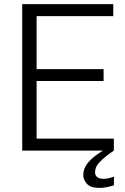

<svg xmlns="http://www.w3.org/2000/svg" viewBox="-20 -731 609 932"><path d="M532.7 0H139.6V-58.1H532.7ZM157.7 0H87.9V-710.9H157.7ZM482.9 -337.9H139.6V-395.5H482.9ZM529.8 -652.8H139.6V-710.9H529.8ZM460.9 181.2Q419.9 181.2 402.1 161.4Q384.3 141.6 384.3 119.6Q384.3 88.9 402.6 64.7Q420.9 40.5 447.5 21.7Q474.1 2.9 497.6 -12.7L532.2 0Q524.4 5.9 516.4 11.5Q508.3 17.1 500.5 22.9Q476.6 41 459 61Q441.4 81.1 441.4 106Q441.4 120.6 452.4 128.9Q463.4 137.2 481.9 137.2Q493.7 137.2 506.6 134.3Q519.5 131.3 533.2 126.5V168.5Q516.1 173.8 498.3 177.5Q480.5 181.2 460.9 181.2Z"/></svg>

Font: Heebo Light
Style: Regular
Weight: 300
Designer: Oded Ezer
Foundry: Ezer Type House
Version: Version 3.100